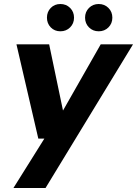

<svg xmlns="http://www.w3.org/2000/svg" viewBox="-20 -717 683 957"><path d="M47 220 201 -26H171L62 -496H225L294 -166L482 -496H643L207 220ZM281 -561Q252 -561 233 -580.5Q214 -600 214 -629Q214 -658 233 -677.5Q252 -697 281 -697Q310 -697 329.5 -677.5Q349 -658 349 -629Q349 -600 329.5 -580.5Q310 -561 281 -561ZM472 -561Q443 -561 423.5 -580.5Q404 -600 404 -629Q404 -658 423.5 -677.5Q443 -697 472 -697Q501 -697 520.5 -677.5Q540 -658 540 -629Q540 -600 520.5 -580.5Q501 -561 472 -561Z"/></svg>

Font: DM Sans 24pt Black
Style: Italic
Weight: 900
Italic angle: -10°
Designer: Colophon Foundry, Jonny Pinhorn
Foundry: Colophon Foundry
Version: Version 4.004;gftools[0.9.30]